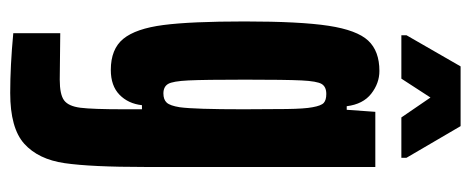

<svg xmlns="http://www.w3.org/2000/svg" viewBox="-293 -424 922 376"><g transform="rotate(90 168.0 -236.0)"><path d="M45 199V107L136 108Q165 108 176.5 99.5Q188 91 191 67.5Q194 44 194 -18V-53H186Q183 -26 165.5 -9Q148 8 117 8Q76 8 56 -16.5Q36 -41 29 -95Q22 -149 22 -254Q22 -363 30.5 -418.5Q39 -474 59.5 -496Q80 -518 119 -518Q143 -518 163.5 -502Q184 -486 188 -454H195L199 -510H307V-60Q307 47 299.5 98.5Q292 150 261.5 177.5Q231 205 162 205Q109 205 45 199ZM190 -127Q194 -156 194 -252Q194 -300 193.5 -336Q193 -372 190 -387Q187 -404 181.5 -409Q176 -414 164 -414Q150 -414 144.5 -405Q139 -396 137.5 -365.5Q136 -335 136 -255Q136 -175 137.5 -144Q139 -113 144.5 -104Q150 -95 163 -95Q175 -95 181 -101.5Q187 -108 190 -127ZM49 -561V-571L110 -677H227L289 -571V-561H210L171 -618L134 -561Z"/></g></svg>

Font: Saira Ultra Condensed ExtraBold
Style: Regular
Weight: 800
Width: 1
Designer: Hector Gatti with collaboration of the Omnibus-Type team
Foundry: Omnibus-Type
Version: Version 1.001; ttfautohint (v1.8)